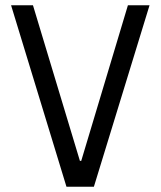

<svg xmlns="http://www.w3.org/2000/svg" viewBox="-20 -708 609 728"><path d="M232 0 22 -688H105L283 -98H288L465 -688H547L336 0Z"/></svg>

Font: Assailand
Style: Regular
Weight: 400
Designer: Hector Gatti with collaboration of the Omnibus-Type team
Foundry: Omnibus-Type
Version: Version 0.072;October 19, 2019;FontCreator 12.0.0.2547 64-bi